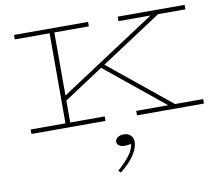

<svg xmlns="http://www.w3.org/2000/svg" viewBox="-104 -815 1525 1310"><g transform="rotate(-10 658.0 -160.5)"><path d="M1269 -31V0H805V-31H1027L620 -362L348 -183V-31H587V0H74V-31H315V-655H74V-686H587V-655H348V-218L1014 -655H792V-686H1256V-655H1067L646 -379L1074 -31ZM629 365 614 350Q669 300 697.5 262.5Q726 225 732 185Q726 186 712.5 188Q699 190 686 190Q663 190 648.5 180Q634 170 634 153Q634 136 650.5 124Q667 112 693 112Q722 112 740 129Q758 146 758 174Q758 217 724 268Q690 319 629 365Z"/></g></svg>

Font: BioRhyme Expanded ExtraLight
Style: Regular
Weight: 275
Width: 7
Designer: Aoife Mooney
Foundry: Aoife Mooney Type
Version: Version 1.001